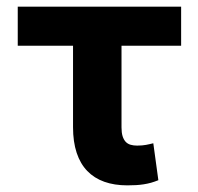

<svg xmlns="http://www.w3.org/2000/svg" viewBox="-20 -551 600 581"><path d="M33.7 -530.9H528.1V-412.6H347.7V-165.5Q347.7 -149.5 351 -138.8Q354.4 -128.2 360.4 -121.8Q366.5 -115.4 375.4 -112.9Q384.2 -110.4 394.9 -110.4Q403.1 -110.4 409.6 -111Q416.2 -111.5 421.9 -112.6Q427.6 -113.6 432.9 -114.9Q438.2 -116.1 443.9 -117.5L459.2 -5.7Q447.8 -1.1 437 2Q426.1 5 415 6.7Q403.8 8.5 391.5 9.2Q379.3 9.9 365.1 9.9Q326.3 9.9 295.8 -0.9Q265.3 -11.7 244.1 -33.6Q223 -55.4 212 -88.6Q201 -121.8 201 -166.2V-412.6H33.7Z"/></svg>

Font: Cannonade
Style: Bold
Weight: 700
Designer: Rasmus Andersson
Foundry: rsms
Version: Version 3.012;git-f93a4a705